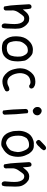

<svg xmlns="http://www.w3.org/2000/svg" viewBox="1125 -1872 750 3040"><g transform="rotate(90 1500.0 -352.0)"><path d="M390 -4H384L364 -14Q351 -32 351 -55Q351 -63 353 -72L359 -150Q361 -178 361 -206Q361 -257 350 -291Q325 -361 277 -361Q272 -361 256 -358.5Q240 -356 218.5 -328Q197 -300 173.5 -264.5Q150 -229 145 -187Q145 -91 146 -64L137 -45Q125 -35 108 -35H102L82 -45Q63 -142 59 -241.5Q55 -341 47 -438Q52 -476 88 -476H94L113 -466Q123 -437 125 -404.5Q127 -372 129 -339Q150 -366 172 -390Q217 -440 273 -440Q284 -440 310.5 -435.5Q337 -431 370 -398.5Q403 -366 421 -322Q435 -285 435 -220Q435 -208 433 -161Q431 -114 431 -78.5Q431 -43 419 -14Q407 -4 390 -4Z M740 -7Q695 -7 660 -20Q633 -29 605 -64Q555 -125 555 -222L556 -257Q560 -359 616 -423Q681 -498 768 -498Q781 -498 814 -493.5Q847 -489 891 -443Q935 -397 941 -364Q952 -295 952 -260Q952 -240 949 -204Q942 -116 885 -58Q835 -7 740 -7ZM741 -84Q784 -84 816.5 -102Q849 -120 861 -154Q877 -200 877 -257Q877 -276 874.5 -306.5Q872 -337 849.5 -373Q827 -409 802 -415Q791 -418 778 -418Q761 -418 734 -411.5Q707 -405 675 -366Q643 -327 636 -288Q631 -258 631 -231Q631 -191 645 -145Q663 -84 741 -84Z M1270 -15Q1227 -15 1189 -37Q1160 -53 1125 -94.5Q1090 -136 1074 -205Q1061 -256 1061 -296Q1061 -309 1065 -339Q1072 -402 1125 -468Q1182 -537 1272 -537Q1280 -537 1307.5 -534.5Q1335 -532 1366 -509Q1382 -491 1382 -472V-468L1372 -448Q1359 -438 1340 -438H1337Q1309 -460 1280 -460Q1273 -460 1251 -456Q1193 -445 1165.5 -398.5Q1138 -352 1138 -291Q1138 -259 1150 -216Q1160 -177 1185 -144Q1222 -93 1278 -93Q1286 -93 1303.5 -95.5Q1321 -98 1344.5 -111Q1368 -124 1397 -126L1417 -116Q1427 -104 1427 -86V-80L1417 -61Q1340 -15 1270 -15Z M1757 -18H1751L1730 -27Q1710 -164 1705 -386Q1710 -423 1747 -423H1753L1772 -413Q1792 -233 1796 -47L1786 -27Q1774 -18 1757 -18ZM1734 -495Q1711 -499 1692.5 -519.5Q1674 -540 1674 -567Q1674 -570 1675 -586.5Q1676 -603 1697 -622Q1713 -637 1732 -637Q1763 -637 1790 -609Q1806 -591 1806 -569Q1806 -564 1802.5 -546.5Q1799 -529 1781 -513Q1763 -497 1734 -495Z M2236 -547Q2220 -547 2209 -561Q2195 -574 2195 -588Q2195 -601 2207 -614Q2225 -630 2243.5 -649Q2262 -668 2285 -688Q2301 -704 2323 -707Q2356 -703 2360 -670Q2342 -630 2306 -602Q2277 -563 2236 -547ZM2261 3Q2114 3 2069 -141Q2053 -183 2053 -229V-243Q2051 -260 2051 -277Q2051 -339 2078 -398Q2115 -479 2201 -504Q2226 -513 2253 -513L2273 -512L2288 -513Q2346 -513 2386 -469Q2417 -438 2432 -397Q2463 -337 2463 -262Q2463 -190 2435 -124Q2396 -54 2323 -18Q2295 3 2261 3ZM2245 -72Q2318 -87 2362 -149Q2384 -201 2388 -258Q2386 -316 2360 -369Q2345 -409 2309 -432Q2290 -437 2270 -437Q2211 -437 2167 -398Q2144 -364 2133 -324Q2128 -294 2128 -264Q2128 -89 2245 -72Z M2890 -4H2884L2864 -14Q2851 -32 2851 -55Q2851 -63 2853 -72L2859 -150Q2861 -178 2861 -206Q2861 -257 2850 -291Q2825 -361 2777 -361Q2772 -361 2756 -358.5Q2740 -356 2718.5 -328Q2697 -300 2673.5 -264.5Q2650 -229 2645 -187Q2645 -91 2646 -64L2637 -45Q2625 -35 2608 -35H2602L2582 -45Q2563 -142 2559 -241.5Q2555 -341 2547 -438Q2552 -476 2588 -476H2594L2613 -466Q2623 -437 2625 -404.5Q2627 -372 2629 -339Q2650 -366 2672 -390Q2717 -440 2773 -440Q2784 -440 2810.5 -435.5Q2837 -431 2870 -398.5Q2903 -366 2921 -322Q2935 -285 2935 -220Q2935 -208 2933 -161Q2931 -114 2931 -78.5Q2931 -43 2919 -14Q2907 -4 2890 -4Z"/></g></svg>

Font: Xiaolai Mono SC
Style: Regular
Weight: 400
Monospace: yes
Designer: LXGW / Nozomi Seto
Version: Version 3.113;September 30, 2024